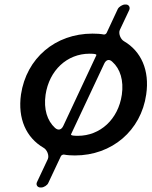

<svg xmlns="http://www.w3.org/2000/svg" viewBox="-20 -685 672 851"><path d="M538 -665H534C523 -665 507 -655 502 -645L453 -540C451 -535 446 -532 441 -532C425 -535 408 -536 390 -536C225 -536 97 -427 73 -266C58 -159 96 -75 173 -30C188 -22 199 4 192 20L144 122C138 134 146 146 159 146H163C174 146 190 136 194 126L250 7C252 3 258 0 263 0C278 3 295 4 312 4C476 4 605 -106 628 -266C644 -374 605 -458 530 -502C515 -510 504 -536 511 -552L553 -641C558 -653 551 -665 538 -665ZM182 -265C198 -373 277 -447 377 -447C384 -447 411 -447 407 -440L261 -128C253 -110 239 -105 224 -118C189 -150 173 -201 182 -265ZM325 -83C318 -83 291 -83 295 -90L442 -403C450 -420 464 -425 478 -411C513 -380 529 -328 520 -265C504 -156 424 -83 325 -83Z"/></svg>

Font: Trueno
Style: RoundIt
Weight: 400
Designer: Julieta Ulanovsky, Jasper
Foundry: Julieta Ulanovsky, Cannot Into Space Fonts
Version: Version 3.001